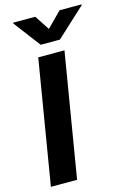

<svg xmlns="http://www.w3.org/2000/svg" viewBox="-140 -1021 733 1088"><g transform="rotate(-15 226.5 -477.0)"><path d="M181.8 -953.8H52.6L51.8 -948.9L170.5 -792.6H283L452.4 -948.9L453.1 -953.8H324.2L238.6 -867.2ZM292.3 -727.3H138.5L17.8 0H171.5Z"/></g></svg>

Font: TID UI
Style: Bold Italic
Weight: 700
Italic angle: -9.39999°
Designer: The TID Project Authors
Foundry: Bakken & Bæck
Version: Version 1.001;hotconv 1.0.109;makeotfexe 2.5.65596